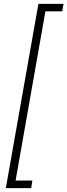

<svg xmlns="http://www.w3.org/2000/svg" viewBox="-20 -831 346 985"><path d="M10 134 177 -811H306L299 -773H213L60 95H146L140 134Z"/></svg>

Font: DM Sans 20pt ExtraLight
Style: Italic
Weight: 250
Italic angle: -10°
Version: Version 4.004;gftools[0.9.30]